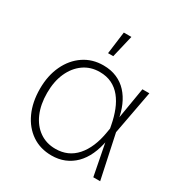

<svg xmlns="http://www.w3.org/2000/svg" viewBox="-177 -888 980 1031"><g transform="rotate(30 313.0 -372.0)"><path d="M287.1 11.2Q216.8 11.2 164.6 -24.4Q112.3 -60.1 83.5 -123.3Q54.7 -186.5 54.7 -269Q54.7 -350.6 84.5 -413.6Q114.3 -476.6 167 -512.2Q219.7 -547.9 288.1 -547.9Q335.4 -547.9 372.3 -531.7Q409.2 -515.6 435.5 -486.8Q461.9 -458 479 -418.7Q496.1 -379.4 503.4 -333.5H517.6L524.9 -272.5L583 0H540.5L483.9 -291Q475.1 -337.9 459.5 -377.4Q443.8 -417 420.4 -446Q397 -475.1 364.3 -491.2Q331.5 -507.3 288.6 -507.3Q232.4 -507.3 189.7 -477.1Q147 -446.8 123 -393.3Q99.1 -339.8 99.1 -268.6Q99.1 -197.3 122.3 -143.6Q145.5 -89.8 188 -60.1Q230.5 -30.3 287.1 -30.3Q326.7 -30.3 358.9 -44.4Q391.1 -58.6 416 -86.7Q440.9 -114.7 458 -155Q475.1 -195.3 483.4 -246.6L532.7 -541H575.7L524.9 -269L518.1 -208H505.4Q496.1 -155.8 477.3 -115Q458.5 -74.2 430.4 -46.1Q402.3 -18.1 366.2 -3.4Q330.1 11.2 287.1 11.2ZM275.9 -616.7 293.9 -754.9H340.8L308.1 -616.7Z"/></g></svg>

Font: Inter 17pt ExtraLight
Style: Regular
Weight: 250
Version: Version 4.001;git-66647c0bb